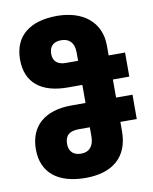

<svg xmlns="http://www.w3.org/2000/svg" viewBox="-87 -835 724 910"><g transform="rotate(-10 275.5 -380.0)"><path d="M252 10C380 10 459 -53 459 -178V-223H538V-340H459V-427H538V-543H459V-590C459 -706 372 -770 250 -770C120 -770 42 -710 42 -596C42 -483 117 -427 242 -427H312V-340H243C117 -340 42 -277 42 -164C42 -51 119 10 252 10ZM253 -543C217 -543 192 -559 192 -597C192 -632 211 -653 250 -653C288 -653 312 -630 312 -584V-543ZM250 -107C216 -107 192 -125 192 -164C192 -206 216 -223 258 -223H312V-179C312 -132 289 -107 250 -107Z"/></g></svg>

Font: Noto Sans Georgian Condensed ExtraBold
Style: Regular
Weight: 800
Width: 3
Designer: Monotype Design Team, Akaki Razmadze
Foundry: Google LLC
Version: Version 2.005